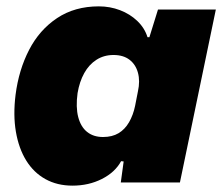

<svg xmlns="http://www.w3.org/2000/svg" viewBox="-20 -574 699 604"><path d="M208 10Q160 10 123 -10.5Q86 -31 62.5 -69Q39 -107 30 -159.5Q21 -212 29 -276Q39 -354 71.5 -417Q104 -480 159.5 -517Q215 -554 291 -554Q326 -554 357.5 -542Q389 -530 412 -508Q435 -486 444 -457H450L477 -544H659L546 0H360L369 -66L361 -67Q342 -32 300.5 -11Q259 10 208 10ZM304 -143Q333 -143 353 -155Q373 -167 386 -189.5Q399 -212 405 -241L414 -287Q421 -319 414 -345Q407 -371 387.5 -386Q368 -401 337 -401Q307 -401 283.5 -386Q260 -371 245 -344Q230 -317 224 -281Q218 -237 226 -206Q234 -175 254 -159Q274 -143 304 -143Z"/></svg>

Font: Mona Sans ExtraLight Black
Style: Italic
Weight: 900
Italic angle: -11.6951°
Version: Version 2.000